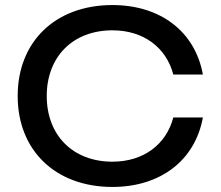

<svg xmlns="http://www.w3.org/2000/svg" viewBox="-20 -730 874 760"><path d="M425 10C617 10 753 -97 783 -265H666C638 -158 548 -90 425 -90C269 -90 165 -194 165 -350C165 -506 269 -610 425 -610C548 -610 638 -542 666 -435H783C753 -603 617 -710 425 -710C200 -710 50 -566 50 -350C50 -134 200 10 425 10Z"/></svg>

Font: Goli Medium
Style: Regular
Weight: 500
Designer: jaikishan Patel
Foundry: MagicType
Version: Version 1.000;Glyphs 3.2 (3242)